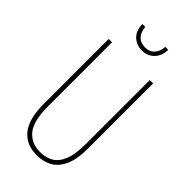

<svg xmlns="http://www.w3.org/2000/svg" viewBox="-279 -1061 1044 1044"><g transform="rotate(45 243.0 -538.5)"><path d="M414 -310Q414 -223 391 -173.5Q368 -124 329.5 -103.5Q291 -83 243 -83Q161 -83 116.5 -137.5Q72 -192 72 -310V-807H98V-314Q98 -202 136.5 -155Q175 -108 243 -108Q286 -108 318.5 -126.5Q351 -145 369.5 -190Q388 -235 388 -314V-807H414ZM343 -994Q342 -947 314.5 -918.5Q287 -890 243 -890Q203 -890 174.5 -916Q146 -942 144 -994H167Q169 -957 189 -935.5Q209 -914 244 -914Q279 -914 299 -936.5Q319 -959 320 -994Z"/></g></svg>

Font: Noto Sans Kannada UI ExtraCondensed Thin
Style: Regular
Weight: 100
Width: 2
Designer: Jelle Bosma - Monotype Design Team
Foundry: Monotype Imaging Inc.
Version: Version 2.005; ttfautohint (v1.8.4.7-5d5b)